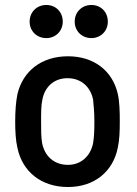

<svg xmlns="http://www.w3.org/2000/svg" viewBox="-20 -743 552 771"><path d="M253 8C359 8 434 -54 453 -150C460 -181 461 -217 461 -256C461 -296 460 -335 453 -366C432 -458 358 -517 253 -517C147 -517 72 -458 50 -365C44 -336 41 -297 41 -255C41 -216 43 -179 50 -149C70 -54 145 8 253 8ZM99 -656C99 -618 128 -590 166 -590C203 -590 232 -618 232 -656C232 -695 204 -723 166 -723C128 -723 99 -695 99 -656ZM145 -255C145 -290 145 -320 150 -342C159 -393 196 -429 251 -429C306 -429 344 -394 354 -342C356 -320 359 -291 359 -255C359 -223 358 -193 354 -169C344 -117 306 -81 253 -81C196 -81 159 -117 149 -169C145 -192 145 -222 145 -255ZM280 -656C280 -618 309 -590 347 -590C384 -590 413 -618 413 -656C413 -695 385 -723 347 -723C309 -723 280 -695 280 -656Z"/></svg>

Font: Vanilla Cream DemiBold
Style: Regular
Weight: 600
Designer: Jeremy Tribby, Jinavaṁso
Foundry: Tribby Type
Version: Version 1.422;Glyphs 3.1.2 (3151)